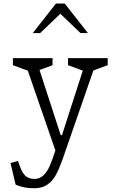

<svg xmlns="http://www.w3.org/2000/svg" viewBox="-20 -818 660 1050"><path d="M65.5 192 37.5 73.5 78.5 62 88.5 91Q101 127 119.2 143.8Q137.5 160.5 168.5 160.5Q198 160.5 218.5 140Q239 119.5 252.2 88.8Q265.5 58 282.5 6L284.5 0L286.5 15.5L120.5 -465L141.5 -428L50.5 -461.5V-500H267.5V-461.5L176.5 -428L186.5 -465L312 -79H319L443.5 -465L443 -428L352 -461.5V-500H569V-461.5L478 -428L502 -465L323.5 49.5L321.5 55Q303 107 285.5 139Q268 171 239.5 191.2Q211 211.5 167 211.5Q135.5 211.5 111.8 206.5Q88 201.5 65.5 192ZM286 -798.5H334L461 -637H420.5L296 -756H324L199.5 -637H159Z"/></svg>

Font: Monaspace Xenon Var
Style: Regular
Weight: 400
Designer: Riley Cran and the Lettermatic Team
Version: Version 1.000 (Monaspace Xenon Var)